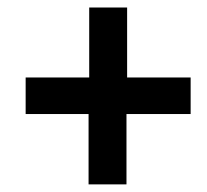

<svg xmlns="http://www.w3.org/2000/svg" viewBox="-20 -584 549 509"><path d="M214.8 -95.2V-281.7H48V-378.6H216.5V-564.1H317V-378.6H485.4V-281.7H315.3V-95.2Z"/></svg>

Font: Source Sans 3
Style: Italic
Weight: 200
Italic angle: -11°
Designer: Paul D. Hunt
Foundry: Adobe
Version: Version 3.046;hotconv 1.0.118;makeotfexe 2.5.65603